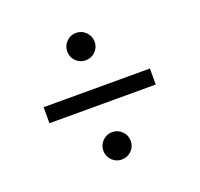

<svg xmlns="http://www.w3.org/2000/svg" viewBox="-89 -673 684 658"><g transform="rotate(-20 252.5 -344.0)"><path d="M58.9 -315.2V-373.6H446.6V-315.2ZM249.6 -113.3Q229.4 -113.3 214.8 -127.8Q200.2 -142.4 200.2 -162.7Q200.2 -183.7 214.8 -198.4Q229.4 -213.1 249.6 -213.1Q270.7 -213.1 285.4 -198.4Q300.1 -183.7 300.1 -162.7Q300.1 -142.4 285.4 -127.8Q270.7 -113.3 249.6 -113.3ZM249.6 -475.2Q229.4 -475.2 214.8 -489.7Q200.2 -504.3 200.2 -524.6Q200.2 -545.6 214.8 -560.3Q229.4 -575 249.6 -575Q270.7 -575 285.4 -560.3Q300.1 -545.6 300.1 -524.6Q300.1 -504.3 285.4 -489.7Q270.7 -475.2 249.6 -475.2Z"/></g></svg>

Font: Roundo Variable
Style: Regular
Weight: 200
Designer: Shiva Nallaperumal
Foundry: Indian Type Foundry
Version: Version 2.000